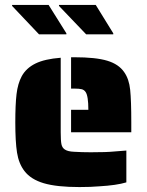

<svg xmlns="http://www.w3.org/2000/svg" viewBox="-20 -750 597 778"><path d="M268 -305H338Q338 -361 327 -377Q321 -386 311 -388.5Q301 -391 282 -391H268V-518H282Q368 -518 414.5 -504Q461 -490 483 -458Q503 -430 507.5 -386Q512 -342 512 -254V-214H268ZM79 -57Q56 -87 49 -131.5Q42 -176 42 -254Q42 -326 47 -368.5Q52 -411 68 -441Q86 -474 123.5 -492.5Q161 -511 226 -516V-214Q226 -180 229 -165.5Q232 -151 243 -144Q255 -136 280 -135Q312 -133 348 -133Q412 -133 441 -136L492 -140V-11Q452 1 382 5Q348 8 302 8Q210 8 157.5 -7.5Q105 -23 79 -57ZM29 -726V-730H177L249 -615V-611H138ZM219 -726V-730H368L439 -615V-611H329Z"/></svg>

Font: Saira Stencil One
Style: Regular
Weight: 400
Designer: Hector Gatti with collaboration of the Omnibus-Type team
Foundry: Omnibus-Type
Version: Version 1.004